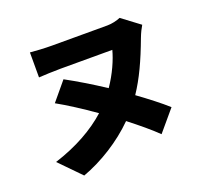

<svg xmlns="http://www.w3.org/2000/svg" viewBox="-138 -927 1276 1177"><g transform="rotate(-20 500.0 -339.0)"><path d="M753 -756C730 -746 696 -738 667 -738H306C258 -738 194 -742 164 -745V-582C194 -584 263 -587 306 -587H644C629 -529 594 -448 543 -374C458 -430 373 -481 301 -520L201 -400C266 -364 350 -310 435 -250C348 -172 232 -106 85 -59L219 78C345 32 475 -49 574 -148C642 -95 705 -43 751 2L865 -133C816 -177 751 -227 681 -278C739 -365 784 -462 834 -596C845 -625 858 -651 869 -669Z"/></g></svg>

Font: Noto Sans CJK KR Black
Style: Regular
Weight: 900
Designer: Ryoko NISHIZUKA (kana & ideographs); Paul D. Hunt (Latin, Greek & Cyrillic); Wenlong ZHANG (bopomofo); Sandoll Communica
Foundry: Adobe Systems Incorporated
Version: Version 1.004;PS 1.004;hotconv 1.0.82;makeotf.lib2.5.63406